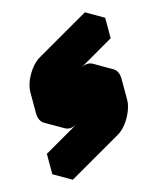

<svg xmlns="http://www.w3.org/2000/svg" viewBox="-113 -779 745 908"><g transform="rotate(-15 260.0 -325.0)"><path d="M217 -200Q182 -180 156 -195Q130 -210 130 -250V-350Q130 -377 142 -406.5Q154 -436 174 -461.5Q194 -487 217 -500L476 -650V-550L217 -400V-300L390 -400Q424 -420 450 -405Q476 -390 476 -350V-250Q476 -224 464 -194Q452 -164 432.5 -138.5Q413 -113 390 -100L130 50V-50L390 -200V-300ZM390 -300V-200L303 -250V-350ZM390 -200 130 -50 43 -100 303 -250ZM130 -50V50L43 0V-100ZM450 -405Q424 -420 390 -400L217 -300L130 -350L303 -450Q338 -470 364 -455ZM476 -650 217 -500Q194 -487 174 -461.5Q154 -436 142 -406.5Q130 -377 130 -350V-250Q130 -210 156 -195L69 -245Q43 -260 43 -300V-400Q43 -427 55 -456.5Q67 -486 87 -511.5Q107 -537 130 -550L390 -700Z"/></g></svg>

Font: Nabla
Style: Regular
Weight: 400
Designer: Arthur Reinders Folmer
Foundry: Typearture
Version: Version 1.002